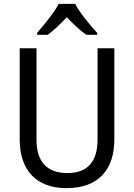

<svg xmlns="http://www.w3.org/2000/svg" viewBox="-20 -964 694 994"><path d="M369 -944H284C261 -899 209 -837 172 -794V-784H227C258 -806 292 -839 326 -875C360 -839 394 -806 427 -784H483V-794C446 -834 392 -899 369 -944ZM572 -242V-714H485V-241C485 -132 437 -68 329 -68C223 -68 169 -127 169 -240V-714H82V-243C82 -84 166 10 325 10C492 10 572 -89 572 -242Z"/></svg>

Font: Noto Sans Malayalam SemiCondensed
Style: Regular
Weight: 400
Width: 4
Designer: Jelle Bosma - Monotype Design Team
Foundry: Monotype Imaging Inc.
Version: Version 2.104